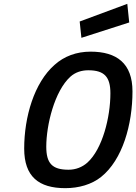

<svg xmlns="http://www.w3.org/2000/svg" viewBox="-20 -971 710 1000"><path d="M653 -854 643 -951 395 -859 404 -774ZM320 9C390 9 457 -10 506 -49C619 -139 670 -324 670 -495C670 -641 588 -702 452 -702C378 -702 314 -678 264 -633C158 -540 106 -362 106 -197C106 -51 182 9 320 9ZM337 -87C251 -87 221 -121 221 -207C221 -320 264 -497 347 -572C373 -595 405 -605 440 -605C524 -605 555 -570 555 -485C555 -361 514 -195 435 -124C408 -100 374 -87 337 -87Z"/></svg>

Font: RazerF5 SemiBold
Style: Italic
Weight: 600
Foundry: Razer Inc.
Version: Version 2